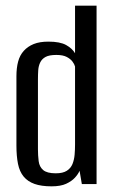

<svg xmlns="http://www.w3.org/2000/svg" viewBox="-20 -650 409 678"><path d="M162 8Q126 8 102 -0.5Q78 -9 63.5 -26.5Q49 -44 43.5 -71.5Q38 -99 38 -136V-381Q38 -410 44 -432.5Q50 -455 64 -470.5Q78 -486 99 -494.5Q120 -503 151 -503Q192 -503 213.5 -491Q235 -479 245 -462V-630H321V0H269L261 -47Q256 -35 244.5 -22.5Q233 -10 213.5 -1Q194 8 162 8ZM177 -38Q202 -38 216 -47Q230 -56 236 -71Q242 -86 243.5 -104Q245 -122 245 -140V-415Q243 -423 236 -432.5Q229 -442 215.5 -449Q202 -456 179 -456Q154 -456 141 -449Q128 -442 122 -429.5Q116 -417 115 -402Q114 -387 114 -370V-123Q114 -101 116.5 -81Q119 -61 132.5 -49.5Q146 -38 177 -38Z"/></svg>

Font: Alumni Sans Thin Medium
Style: Regular
Weight: 500
Version: Version 1.018